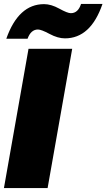

<svg xmlns="http://www.w3.org/2000/svg" viewBox="-20 -956 541 976"><path d="M0 0 125 -708H347L222 0ZM12 -759Q74 -935 204 -935Q240 -935 281.5 -912Q323 -889 340 -889Q377 -889 392 -936H501Q441 -761 310 -761Q274 -761 232 -783.5Q190 -806 173 -806Q137 -806 120 -759Z"/></svg>

Font: Poppins Black
Style: Italic
Weight: 900
Italic angle: -10°
Designer: Ninad Kale (Devanagari), Jonny Pinhorn (Latin)
Foundry: Indian Type Foundry
Version: Version 3.200;PS 1.000;hotconv 16.6.54;makeotf.lib2.5.65590